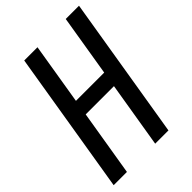

<svg xmlns="http://www.w3.org/2000/svg" viewBox="-214 -833 932 932"><g transform="rotate(-45 251.5 -367.5)"><path d="M6 0 127 -735H218L166 -419H360L412 -735H503L382 0H291L347 -339H153L97 0Z"/></g></svg>

Font: Iosevka SS18 Medium
Style: Italic
Weight: 500
Italic angle: -9°
Monospace: yes
Designer: Belleve Invis
Foundry: Belleve Invis
Version: Version 25.1.1; ttfautohint (v1.8.4)